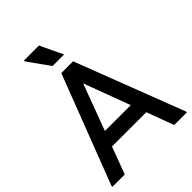

<svg xmlns="http://www.w3.org/2000/svg" viewBox="-257 -1032 1153 1153"><g transform="rotate(-45 319.0 -456.0)"><path d="M528 0 275 -679 269 -700H369L635 -8V0ZM3 0V-8L269 -700H369L361 -679L108 0ZM113 -173 143 -269H504L534 -173ZM360 -767H262L164 -904V-912H291Z"/></g></svg>

Font: Fustat SemiBold
Style: Regular
Weight: 600
Designer: Mohamed Gaber, Khaled Hosny, Laura Garcia Mut
Foundry: Kief Type Foundry, Alif Type Foundry, Hard Type Foundry
Version: Version 1.007